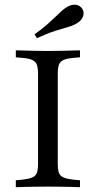

<svg xmlns="http://www.w3.org/2000/svg" viewBox="-20 -781 400 801"><path d="M171 -2.4Q147.6 -2.4 124.2 -2Q100.8 -1.6 80.6 -1.2Q60.5 -0.8 46 0V-29L74.2 -31.5Q100.8 -34.7 114.9 -40.7Q129 -46.8 133.9 -60.1Q138.7 -73.4 138.7 -98.4V-472.6Q138.7 -497.6 133.9 -510.9Q129 -524.2 114.9 -530.6Q100.8 -537.1 74.2 -539.5L46 -541.9V-571Q60.5 -571 80.6 -570.2Q100.8 -569.4 124.2 -569Q147.6 -568.5 171 -568.5H179.8H188.7Q212.1 -568.5 235.5 -569Q258.9 -569.4 279 -570.2Q299.2 -571 313.7 -571V-541.9L285.5 -539.5Q258.9 -537.1 244.8 -530.6Q230.6 -524.2 225.8 -510.9Q221 -497.6 221 -472.6V-98.4Q221 -73.4 225.8 -60.1Q230.6 -46.8 244.8 -40.7Q258.9 -34.7 285.5 -31.5L313.7 -29V0Q299.2 -0.8 279 -1.2Q258.9 -1.6 235.5 -2Q212.1 -2.4 188.7 -2.4H179.8ZM133.9 -621.8 124.2 -637.9Q154.8 -659.7 175 -677.4Q195.2 -695.2 209.3 -708.9Q223.4 -722.6 235.1 -733.5Q246.8 -744.4 260.5 -752.4Q279.8 -763.7 297.6 -760.9Q315.3 -758.1 324.2 -742.7Q332.3 -729 326.2 -712.1Q320.2 -695.2 300.8 -683.9Q284.7 -674.2 263.3 -668.1Q241.9 -662.1 210.9 -652.4Q179.8 -642.7 133.9 -621.8Z"/></svg>

Font: Playfair 5pt SemiExpanded Light
Style: Regular
Weight: 400
Version: Version 2.203